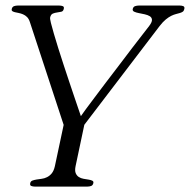

<svg xmlns="http://www.w3.org/2000/svg" viewBox="-20 -687 723 707"><path d="M658.7 -653.8Q657.2 -647 653.1 -644Q648.9 -641.1 642.6 -639.2Q636.2 -637.2 628.2 -635.3Q620.1 -633.3 610.6 -628.7Q601.1 -624 590.3 -615.2Q579.6 -606.4 567.9 -591.3L290.5 -227.5L258.3 -75.2Q254.9 -58.6 258.8 -49.3Q262.7 -40 270.3 -35.2Q277.8 -30.3 287.8 -28.6Q297.9 -26.9 306.2 -25.6Q314.5 -24.4 319.8 -21.7Q325.2 -19 323.7 -12.7Q321.8 -4.4 315.4 -2.2Q309.1 0 302.7 0H107.4Q101.1 0 95.2 -2.2Q89.4 -4.4 91.3 -12.7Q92.8 -19.5 99.1 -22Q105.5 -24.4 114.3 -25.9Q123 -27.3 133.3 -28.6Q143.6 -29.8 153.3 -34.7Q163.1 -39.6 170.7 -48.8Q178.2 -58.1 182.1 -75.2L214.4 -227.1L89.8 -606.4Q85.9 -618.2 79.3 -624.5Q72.8 -630.9 64.7 -634.3Q56.6 -637.7 48.8 -639.2Q41 -640.6 34.9 -642.1Q28.8 -643.6 25.4 -646Q22 -648.4 23.4 -654.3Q25.4 -662.1 31.7 -664.3Q38.1 -666.5 44.4 -666.5H198.7Q205.6 -666.5 211.2 -664.3Q216.8 -662.1 214.8 -654.3Q212.9 -645.5 205.8 -643.8Q198.7 -642.1 190.4 -641.1Q182.1 -640.1 174.6 -637Q167 -633.8 164.6 -622.6Q163.6 -618.7 167.5 -602.5Q171.4 -586.4 178.5 -562.5Q185.5 -538.6 194.8 -508.8Q204.1 -479 214.4 -447.8Q224.6 -416.5 234.9 -386Q245.1 -355.5 253.9 -329.6Q262.7 -303.7 269 -285.2Q275.4 -266.6 277.8 -259.3Q282.7 -266.6 296.1 -284.9Q309.6 -303.2 328.4 -328.1Q347.2 -353 369.1 -382.1Q391.1 -411.1 413.6 -440.4Q439.9 -475.6 468.5 -512.7Q497.1 -549.8 529.3 -591.3Q540 -605.5 539.6 -614Q539.1 -622.6 531.7 -627.2Q524.4 -631.8 513.2 -634.3Q502 -636.7 491.7 -638.7Q481.4 -640.6 474.4 -643.8Q467.3 -647 468.8 -653.8Q470.7 -662.1 477.3 -664.3Q483.9 -666.5 490.2 -666.5H643.1Q649.4 -666.5 655 -664.3Q660.6 -662.1 658.7 -653.8Z"/></svg>

Font: Atsinvsda
Style: Italic
Weight: 400
Italic angle: -12°
Designer: Al Webster
Foundry: Al Webster and Michael Everson
Version: Version 2.000